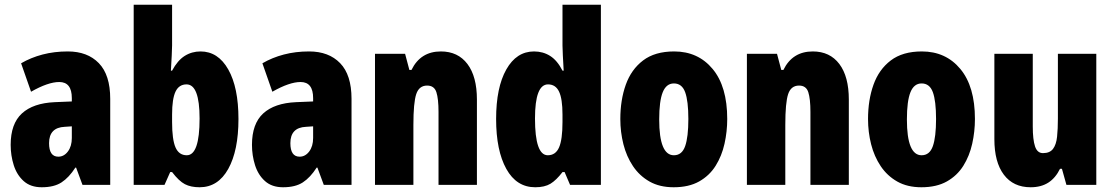

<svg xmlns="http://www.w3.org/2000/svg" viewBox="-20 -780 4695 810"><path d="M266 -563Q349 -563 397 -513.5Q445 -464 445 -363V0H328L301 -73H298Q271 -31 239.5 -10.5Q208 10 156 10Q109 10 80 -16Q51 -42 38 -83Q25 -124 25 -169Q25 -258 72.5 -301.5Q120 -345 211 -349L283 -352V-366Q283 -434 230 -434Q183 -434 111 -393L69 -513Q110 -537 159.5 -550Q209 -563 266 -563ZM253 -245Q187 -242 187 -176Q187 -119 226 -119Q250 -119 266.5 -141Q283 -163 283 -198V-247Z M706 -588Q706 -572 704.5 -546Q703 -520 701 -482H706Q729 -525 759 -544Q789 -563 826 -563Q900 -563 943 -487Q986 -411 986 -278Q986 -145 943 -67.5Q900 10 822 10Q785 10 760 -3Q735 -16 706 -54H698L674 0H544V-760H706ZM767 -424Q735 -424 720.5 -393.5Q706 -363 706 -297V-265Q706 -191 720.5 -158Q735 -125 768 -125Q822 -125 822 -280Q822 -424 767 -424Z M1284 -563Q1367 -563 1415 -513.5Q1463 -464 1463 -363V0H1346L1319 -73H1316Q1289 -31 1257.5 -10.5Q1226 10 1174 10Q1127 10 1098 -16Q1069 -42 1056 -83Q1043 -124 1043 -169Q1043 -258 1090.5 -301.5Q1138 -345 1229 -349L1301 -352V-366Q1301 -434 1248 -434Q1201 -434 1129 -393L1087 -513Q1128 -537 1177.5 -550Q1227 -563 1284 -563ZM1271 -245Q1205 -242 1205 -176Q1205 -119 1244 -119Q1268 -119 1284.5 -141Q1301 -163 1301 -198V-247Z M1840 -563Q1912 -563 1952 -510Q1992 -457 1992 -360V0H1830V-308Q1830 -363 1821 -391Q1812 -419 1782 -419Q1748 -419 1736 -383Q1724 -347 1724 -253V0H1562V-553H1689L1707 -485H1716Q1754 -563 1840 -563Z M2238 10Q2159 10 2116 -67.5Q2073 -145 2073 -278Q2073 -411 2116 -487Q2159 -563 2233 -563Q2271 -563 2301 -544Q2331 -525 2353 -482H2358Q2356 -520 2354.5 -546Q2353 -572 2353 -588V-760H2515V0H2385L2362 -54H2353Q2327 -20 2302.5 -5Q2278 10 2238 10ZM2291 -125Q2324 -125 2338.5 -158Q2353 -191 2353 -265V-297Q2353 -363 2338.5 -393.5Q2324 -424 2292 -424Q2237 -424 2237 -280Q2237 -125 2291 -125Z M3048 -278Q3048 -225 3036.5 -173.5Q3025 -122 2999 -80.5Q2973 -39 2929.5 -14.5Q2886 10 2822 10Q2763 10 2720.5 -14Q2678 -38 2650.5 -79Q2623 -120 2610 -171.5Q2597 -223 2597 -278Q2597 -358 2620 -422.5Q2643 -487 2693 -525Q2743 -563 2824 -563Q2925 -563 2986.5 -489Q3048 -415 3048 -278ZM2761 -276Q2761 -125 2823 -125Q2857 -125 2870.5 -163.5Q2884 -202 2884 -278Q2884 -354 2870.5 -391Q2857 -428 2823 -428Q2791 -428 2776 -391Q2761 -354 2761 -276Z M3409 -563Q3481 -563 3521 -510Q3561 -457 3561 -360V0H3399V-308Q3399 -363 3390 -391Q3381 -419 3351 -419Q3317 -419 3305 -383Q3293 -347 3293 -253V0H3131V-553H3258L3276 -485H3285Q3323 -563 3409 -563Z M4093 -278Q4093 -225 4081.5 -173.5Q4070 -122 4044 -80.5Q4018 -39 3974.5 -14.5Q3931 10 3867 10Q3808 10 3765.5 -14Q3723 -38 3695.5 -79Q3668 -120 3655 -171.5Q3642 -223 3642 -278Q3642 -358 3665 -422.5Q3688 -487 3738 -525Q3788 -563 3869 -563Q3970 -563 4031.5 -489Q4093 -415 4093 -278ZM3806 -276Q3806 -125 3868 -125Q3902 -125 3915.5 -163.5Q3929 -202 3929 -278Q3929 -354 3915.5 -391Q3902 -428 3868 -428Q3836 -428 3821 -391Q3806 -354 3806 -276Z M4605 -553V0H4479L4460 -68H4452Q4433 -29 4402.5 -9.5Q4372 10 4328 10Q4255 10 4215 -43Q4175 -96 4175 -193V-553H4337V-246Q4337 -191 4346.5 -162.5Q4356 -134 4380 -134Q4409 -134 4422.5 -152Q4436 -170 4439.5 -203Q4443 -236 4443 -280V-553Z"/></svg>

Font: Noto Sans Gurmukhi ExtraCondensed Black
Style: Regular
Weight: 900
Width: 2
Designer: Jelle Bosma - Monotype Design Team
Foundry: Monotype Imaging Inc.
Version: Version 2.004; ttfautohint (v1.8.4.7-5d5b)